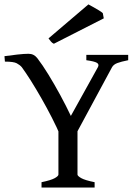

<svg xmlns="http://www.w3.org/2000/svg" viewBox="-20 -840 612 860"><path d="M554.2 -570.3Q522.5 -564 505.6 -557.6Q488.8 -551.3 481.9 -539.1L314.9 -229.5H251.5Q234.9 -269 212.4 -313Q189.9 -356.9 165.5 -399.7Q141.1 -442.4 118.2 -478.8Q95.2 -515.1 77.6 -539.1Q68.8 -549.3 54.9 -556.6Q41 -564 2 -564L0 -588.4Q27.3 -592.3 57.9 -595.7Q88.4 -599.1 107.9 -599.1Q131.8 -599.1 147 -579.6Q170.4 -549.3 197 -505.9Q223.6 -462.4 249.8 -414.3Q275.9 -366.2 297.4 -320.8L418.5 -539.1Q425.3 -551.8 414.1 -558.6Q402.8 -565.4 366.7 -570.3V-594.2H554.2ZM166 0V-23.9Q208.5 -32.7 225.1 -42Q241.7 -51.3 241.7 -58.1V-300.3H327.1V-58.1Q327.1 -51.8 343.8 -42.2Q360.4 -32.7 403.8 -23.9V0ZM221.2 -644Q213.4 -647.5 208.3 -653.8Q203.1 -660.2 197.3 -668L376 -820.3Q382.3 -816.9 396 -809.3Q409.7 -801.8 422.6 -793.9Q435.5 -786.1 440.4 -781.2L444.8 -757.8Z"/></svg>

Font: Namdhinggo
Style: Regular
Weight: 400
Designer: Victor Gaultney
Foundry: SIL International
Version: Version 3.001